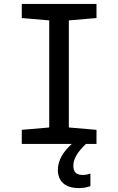

<svg xmlns="http://www.w3.org/2000/svg" viewBox="-20 -734 603 979"><path d="M91 0H346C307 35 275 80 275 132C275 188 310 225 381 225C406 225 424 221 441 215V151C431 155 416 158 402 158C370 158 354 144 354 112C354 75 374 43 418 0H472V-72L331 -84V-630L472 -642V-714H91V-642L231 -630V-84L91 -72Z"/></svg>

Font: Noto Sans Mono SemiCondensed Medium
Style: Regular
Weight: 500
Width: 4
Designer: Monotype Design Team
Foundry: Monotype Imaging Inc.
Version: Version 2.014